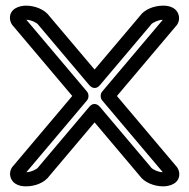

<svg xmlns="http://www.w3.org/2000/svg" viewBox="-20 -635 670 680"><path d="M556.7 -565 342.3 -311.2C334.2 -301.6 335.1 -287.4 342.3 -278.9C434 -170.3 525.9 -61.5 556.7 -25C537.2 -25.5 517.8 -37.5 515.5 -41.2C514.9 -42.2 513.9 -43.5 513.4 -44.1L334.1 -256.3C329.3 -262 313.1 -276.7 295.9 -256.3L116.6 -44.1C115.9 -43.3 115 -42 114.5 -41.2C112.2 -37.5 92 -25.5 73.3 -25C105.2 -62.7 196.1 -170.5 287.7 -278.9C295.8 -288.5 294.9 -302.7 287.7 -311.2L73.3 -565C92.8 -564.5 112.2 -552.5 114.5 -548.8C115.2 -547.6 116.5 -546.1 116.5 -546.1C122.9 -538.6 203.4 -443.4 295.9 -333.8C300.7 -328.1 316.9 -313.4 334.1 -333.8C427.2 -444.1 507.2 -538.7 514.1 -546.7C514.2 -546.8 514.2 -546.7 515.5 -548.8C517.8 -552.5 538 -564.5 556.7 -565ZM606 -545.9C606.7 -546.7 607.7 -548.1 608.4 -549.3C620.2 -569.2 613.6 -595.1 593.7 -606.6C583.1 -612.8 571 -615 558.1 -615C526.1 -615 491.9 -602.4 474.3 -577.1C465.2 -566.4 397 -485.8 315 -388.7C235.1 -483.2 164.9 -566.3 155.7 -577.1C139.1 -601 104.6 -615 71.9 -615C48.7 -615 14 -604.4 15.2 -570.3C15.4 -562.5 18 -555.3 21.6 -549.3C22.1 -548.4 23.1 -546.9 24 -545.9L235.9 -295.1C128 -167.2 24 -44.1 24 -44.1C23.4 -43.5 22.5 -42.2 21.9 -41.3C9.5 -21.5 16 4.4 35.4 16.1C46.2 22.7 58.6 25 71.9 25C103.9 25 138 12.5 155.8 -13L315 -201.5L474.2 -13C490.9 11 525.3 25 558.1 25C580.9 25 615.3 15.1 615 -18.6C614.9 -27.2 612.1 -34.9 608.1 -41.2C607.6 -42 606.7 -43.3 606 -44.1C605.4 -44.8 503.9 -165 394.1 -295Z"/></svg>

Font: Hi.
Style: Regular
Weight: 400
Designer: Mew Too, Robert Jablonski
Foundry: Cannot Into Space Fonts
Version: Version 1.996